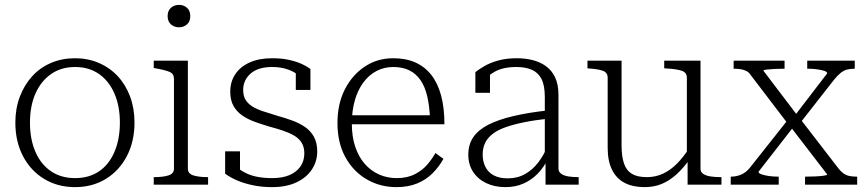

<svg xmlns="http://www.w3.org/2000/svg" viewBox="-20 -758 3554 788"><path d="M532 -255Q532 -177 500.5 -117Q469 -57 414 -23.5Q359 10 288 10Q217 10 161.5 -23.5Q106 -57 74.5 -117Q43 -177 43 -255Q43 -313 61.5 -361.5Q80 -410 112.5 -445.5Q145 -481 190 -500Q235 -519 288 -519Q341 -519 386 -499.5Q431 -480 463.5 -445Q496 -410 514 -361.5Q532 -313 532 -255ZM103 -255Q103 -186 125.5 -134.5Q148 -83 189.5 -55Q231 -27 288 -27Q345 -27 386 -54.5Q427 -82 449.5 -134Q472 -186 472 -255Q472 -323 449.5 -374.5Q427 -426 386 -454.5Q345 -483 288 -483Q231 -483 189.5 -454Q148 -425 125.5 -374Q103 -323 103 -255Z M715 -646Q695 -646 681.5 -658Q668 -670 668 -692Q668 -714 681.5 -726Q695 -738 715 -738Q734 -738 747.5 -726Q761 -714 761 -692Q761 -670 747.5 -658Q734 -646 715 -646ZM751 -509V-66Q751 -45 774 -38Q797 -31 832 -31H834V0H611V-31H613Q648 -31 671 -38Q694 -45 694 -66V-434Q694 -455 677 -462.5Q660 -470 622 -477L611 -479V-509Z M1229 -129Q1229 -155 1217.5 -173Q1206 -191 1185.5 -202.5Q1165 -214 1139.5 -222.5Q1114 -231 1087 -238Q1057 -247 1028.5 -257Q1000 -267 976.5 -282.5Q953 -298 939 -322Q925 -346 925 -382Q925 -423 946 -454Q967 -485 1005.5 -502Q1044 -519 1097 -519Q1137 -519 1167.5 -512Q1198 -505 1219.5 -495Q1241 -485 1254 -475V-389H1194V-471Q1199 -469 1203.5 -465.5Q1208 -462 1211 -457.5Q1214 -453 1215.5 -447.5Q1217 -442 1216 -437Q1204 -452 1186 -462Q1168 -472 1145.5 -477.5Q1123 -483 1097 -483Q1039 -483 1008.5 -456Q978 -429 978 -389Q978 -362 990 -345Q1002 -328 1022.5 -317Q1043 -306 1068.5 -298.5Q1094 -291 1121 -282Q1150 -274 1179 -263.5Q1208 -253 1231.5 -237Q1255 -221 1268.5 -196.5Q1282 -172 1282 -136Q1282 -96 1260 -62.5Q1238 -29 1196.5 -9.5Q1155 10 1097 10Q1055 10 1019 2.5Q983 -5 954.5 -17Q926 -29 904 -45V-137H965V-29Q957 -36 952 -42.5Q947 -49 944.5 -55Q942 -61 942 -67Q942 -73 943 -79Q963 -61 986.5 -49Q1010 -37 1037.5 -32Q1065 -27 1097 -27Q1138 -27 1167 -39Q1196 -51 1212.5 -74Q1229 -97 1229 -129Z M1424 -251Q1424 -197 1438 -155.5Q1452 -114 1477 -85.5Q1502 -57 1535.5 -42Q1569 -27 1608 -27Q1652 -27 1683.5 -43.5Q1715 -60 1735 -84Q1755 -108 1767 -130L1800 -106Q1782 -74 1756 -47.5Q1730 -21 1693 -5.5Q1656 10 1607 10Q1540 10 1485 -22Q1430 -54 1397.5 -113Q1365 -172 1365 -253Q1365 -332 1395.5 -391.5Q1426 -451 1477.5 -485Q1529 -519 1594 -519Q1646 -519 1685 -501.5Q1724 -484 1750.5 -450Q1777 -416 1790.5 -365.5Q1804 -315 1804 -248H1405V-285H1765L1745 -268Q1743 -322 1733.5 -362.5Q1724 -403 1705.5 -429.5Q1687 -456 1659.5 -469.5Q1632 -483 1594 -483Q1557 -483 1526 -467Q1495 -451 1472 -420.5Q1449 -390 1436.5 -347Q1424 -304 1424 -251Z M2230 -305V-271Q2174 -265 2130 -256Q2086 -247 2054 -235.5Q2022 -224 2001.5 -208Q1981 -192 1971 -171.5Q1961 -151 1961 -124Q1961 -95 1972.5 -72.5Q1984 -50 2007 -38Q2030 -26 2064 -26Q2104 -26 2135.5 -44Q2167 -62 2190 -92.5Q2213 -123 2227 -159L2229 -106Q2212 -71 2186.5 -45Q2161 -19 2128 -4.5Q2095 10 2054 10Q2010 10 1975.5 -6.5Q1941 -23 1921.5 -53Q1902 -83 1902 -123Q1902 -165 1922.5 -195Q1943 -225 1984 -246Q2025 -267 2086.5 -281.5Q2148 -296 2230 -305ZM2219 0V-109H2216V-360Q2216 -408 2202 -434.5Q2188 -461 2162 -472Q2136 -483 2099 -483Q2045 -483 2011 -464Q1977 -445 1958 -418Q1957 -426 1959 -434Q1961 -442 1965 -449Q1969 -456 1975.5 -461Q1982 -466 1991 -467V-377H1931V-462Q1946 -474 1969.5 -487.5Q1993 -501 2026 -510Q2059 -519 2101 -519Q2135 -519 2165.5 -511.5Q2196 -504 2220 -487Q2244 -470 2258 -441Q2272 -412 2272 -368V-66Q2272 -53 2283 -45Q2294 -37 2312 -34Q2330 -31 2354 -31H2355V0Z M2531 -509V-161Q2531 -116 2541 -87Q2551 -58 2573.5 -44.5Q2596 -31 2635 -31Q2670 -31 2700.5 -45Q2731 -59 2758 -86Q2785 -113 2809 -151L2810 -104Q2784 -67 2755.5 -41.5Q2727 -16 2695.5 -3Q2664 10 2625 10Q2578 10 2544.5 -7Q2511 -24 2492.5 -60Q2474 -96 2474 -151V-439Q2474 -461 2453 -468Q2432 -475 2396 -477L2391 -478V-509ZM2855 -509V-66Q2855 -52 2866 -44.5Q2877 -37 2895.5 -34Q2914 -31 2938 -31H2941V0H2802V-112L2799 -116V-439Q2799 -461 2777 -468Q2755 -475 2714 -477L2706 -478V-509Z M3498 0H3284V-33H3286Q3307 -33 3327.5 -34Q3348 -35 3361.5 -37Q3375 -39 3375 -42L3219 -245L3215 -248L3061 -450Q3054 -461 3044.5 -466Q3035 -471 3022.5 -473.5Q3010 -476 2992 -476H2991V-509H3200V-476H3198Q3179 -476 3159 -475Q3139 -474 3126 -472.5Q3113 -471 3113 -468L3255 -281L3259 -277L3421 -67Q3431 -54 3441.5 -46.5Q3452 -39 3465 -36Q3478 -33 3497 -33H3498ZM2979 0V-33H2980Q3002 -33 3022 -41.5Q3042 -50 3058 -70L3214 -267L3241 -243L3093 -53Q3093 -47 3105.5 -42.5Q3118 -38 3136.5 -35.5Q3155 -33 3174 -33H3176V0ZM3260 -248 3237 -277 3375 -457Q3375 -463 3363.5 -467Q3352 -471 3333.5 -473.5Q3315 -476 3296 -476H3293V-509H3488V-476H3487Q3470 -476 3456.5 -472.5Q3443 -469 3430.5 -459Q3418 -449 3404 -432Z"/></svg>

Font: Roboto Serif 36pt ExtraLight
Style: Regular
Weight: 250
Designer: Greg Gazdowicz
Foundry: Commercial Type
Version: Version 1.008